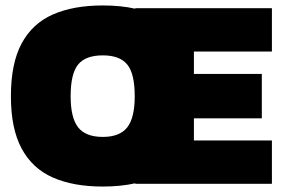

<svg xmlns="http://www.w3.org/2000/svg" viewBox="-20 -674 1037 704"><path d="M357 10Q249 10 174 -23Q99 -56 59.5 -129Q20 -202 20 -321Q20 -442 59.5 -515Q99 -588 174 -621Q249 -654 357 -654Q424 -654 476 -642V-644H977V-485H691V-403H940V-240H691V-159H977V0H476V-2Q423 10 357 10ZM357 -172Q419 -172 446.5 -207Q474 -242 474 -321Q474 -404 446.5 -437.5Q419 -471 357 -471Q294 -471 266.5 -437.5Q239 -404 239 -321Q239 -242 266.5 -207Q294 -172 357 -172Z"/></svg>

Font: Kanit ExtraBold
Style: Regular
Weight: 800
Designer: Katatrad Team
Foundry: CadsonDemak
Version: Version 2.000; ttfautohint (v1.8.3)